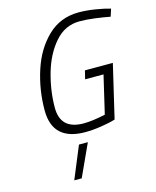

<svg xmlns="http://www.w3.org/2000/svg" viewBox="-140 -799 947 1169"><g transform="rotate(-15 333.5 -214.5)"><path d="M116 -182Q116 -310 155 -430.5Q194 -551 274 -628Q354 -705 470 -705Q519 -705 574.5 -696Q630 -687 667 -676L652 -629Q611 -637 558 -644Q505 -651 461 -651Q369 -651 305.5 -578Q242 -505 211 -396.5Q180 -288 180 -181Q180 -44 326 -44Q381 -44 463 -62L519 -301H403L416 -354H592L513 -18Q478 -7 423.5 1.5Q369 10 320 10Q220 10 168 -37.5Q116 -85 116 -182ZM264 73H320L227 276H180Z"/></g></svg>

Font: Cairo Light
Style: Italic
Weight: 300
Italic angle: -13°
Designer: Mohamed Gaber, Accademia di Belle Arti di Urbino and others
Foundry: Kief Type Foundry, Accademia di Belle Arti di Urbino and others
Version: Version 3.011